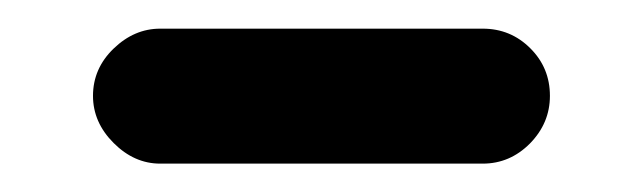

<svg xmlns="http://www.w3.org/2000/svg" viewBox="-20 -311 449 134"><path d="M91.8 -196.8Q73.7 -196.8 59.3 -211.2Q44.9 -225.6 44.9 -244.1Q44.9 -263.2 59.3 -277.1Q73.7 -291 91.8 -291H316.9Q336.4 -291 350.1 -277.3Q363.8 -263.7 363.8 -244.1Q363.8 -225.1 349.9 -210.9Q335.9 -196.8 316.9 -196.8Z"/></svg>

Font: Comic Neue
Style: Bold
Weight: 700
Designer: Craig Rozynski
Foundry: Craig Rozynski
Version: Version 2.003;hotconv 1.0.109;makeotfexe 2.5.65596